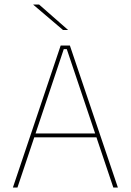

<svg xmlns="http://www.w3.org/2000/svg" viewBox="-20 -844 588 864"><path d="M58.5 0H38L253 -639H294.5L510.5 0H490L280.5 -623H267ZM421 -226H127V-243.5H421ZM286 -709.5 156 -823.5H130V-822.5L263.5 -709H286Z"/></svg>

Font: Anek Malayalam Medium Thin
Style: Regular
Weight: 250
Version: Version 1.003